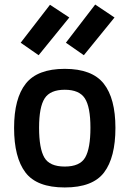

<svg xmlns="http://www.w3.org/2000/svg" viewBox="-20 -814 570 845"><path d="M93.5 -446Q145 -511 265 -511Q385 -511 436.5 -446Q488 -381 488 -251Q488 -121 438 -55Q388 11 265 11Q142 11 92 -55Q42 -121 42 -251Q42 -381 93.5 -446ZM175 -121Q198 -81 265 -81Q332 -81 355 -121Q378 -161 378 -252Q378 -343 353.5 -381Q329 -419 265 -419Q201 -419 176.5 -381Q152 -343 152 -252Q152 -161 175 -121ZM270 -626 399 -794 484 -737 349 -571ZM71 -626 200 -793 285 -737 150 -571Z"/></svg>

Font: TitilliumWebSemiBold
Style: Bold
Weight: 600
Version: Version 1.001;PS 57.000;hotconv 1.0.70;makeotf.lib2.5.55311